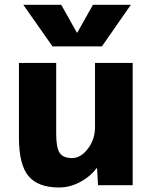

<svg xmlns="http://www.w3.org/2000/svg" viewBox="-20 -787 649 816"><path d="M60.5 -203.1V-519.5H218.8V-219.7Q218.8 -158.2 233.9 -136.7Q249 -115.2 286.1 -115.2Q323.2 -115.2 353.5 -154.8Q383.8 -194.3 383.8 -247.1V-519.5H543.9V0H396.5L392.6 -72.3H390.6Q362.3 -35.2 319.3 -12.7Q276.4 9.8 231.4 9.8Q141.6 9.8 101.1 -38.6Q60.5 -86.9 60.5 -203.1ZM79.1 -766.6H240.2L306.6 -648.4H308.6L375 -766.6H536.1L413.1 -589.8H203.1Z"/></svg>

Font: GenEi M Gothic v2 Heavy
Style: Regular
Weight: 800
Version: Version 2.0